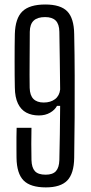

<svg xmlns="http://www.w3.org/2000/svg" viewBox="-20 -826 406 854"><path d="M184 7.5Q115.5 7.5 85 -23.2Q54.5 -54 53.5 -124Q53.5 -140 53.2 -165Q53 -190 53.2 -215.2Q53.5 -240.5 54 -257.5H120Q119.5 -222 119.2 -186.8Q119 -151.5 120 -114Q121 -80.5 135.2 -64.8Q149.5 -49 183 -49Q214.5 -49 228.8 -64.8Q243 -80.5 244 -114Q245.5 -168.5 246.2 -229.5Q247 -290.5 247.5 -355H233.5Q224 -337 202.8 -324.8Q181.5 -312.5 153 -312.5Q121 -312.5 97 -325.2Q73 -338 59.8 -365.5Q46.5 -393 46 -437Q45.5 -460 45.2 -491Q45 -522 45 -555.5Q45 -589 45.2 -620.2Q45.5 -651.5 46 -674.5Q48 -745 79.8 -775.5Q111.5 -806 181.5 -806Q249.5 -806 279.2 -775.5Q309 -745 310 -674.5Q312 -581.5 312.2 -488.5Q312.5 -395.5 312 -304.2Q311.5 -213 310 -124Q309 -54 279.2 -23.2Q249.5 7.5 184 7.5ZM174.5 -370Q205 -370 224.8 -385Q244.5 -400 247.5 -428Q247 -492 246 -556Q245 -620 244 -684.5Q243.5 -718.5 228 -734.2Q212.5 -750 180.5 -750Q146.5 -750 129.8 -734.2Q113 -718.5 112.5 -684.5Q112.5 -661 112.2 -628.5Q112 -596 111.8 -560.8Q111.5 -525.5 111.5 -492.5Q111.5 -459.5 112 -435Q113 -401.5 128.8 -385.8Q144.5 -370 174.5 -370Z"/></svg>

Font: Big Shoulders Display Thin
Style: Regular
Weight: 400
Version: Version 2.002